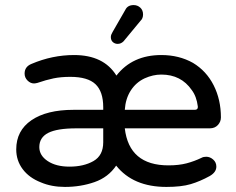

<svg xmlns="http://www.w3.org/2000/svg" viewBox="-20 -755 930 757"><path d="M444 -582Q433 -582 425 -589Q417 -596 417 -609Q417 -614 419 -619Q421 -624 424 -629L474 -716Q483 -735 507 -735Q522 -735 533 -725Q544 -715 544 -698Q544 -682 534 -673L467 -592Q457 -582 444 -582ZM236 -18Q183 -18 141 -36Q95 -54 69.5 -88Q44 -122 44 -166Q44 -240 104 -281Q164 -322 270 -322H387V-332Q387 -394 356.5 -423Q326 -452 257 -452Q220 -452 191 -446Q162 -440 127 -428Q123 -427 119.5 -426.5Q116 -426 114 -426Q100 -426 88.5 -437.5Q77 -449 77 -465Q77 -492 104 -503Q186 -538 272 -538Q389 -538 439 -457Q502 -538 616 -538Q686 -538 741 -507Q794 -475 822.5 -418.5Q851 -362 851 -292Q851 -275 839 -262Q827 -249 807 -249H472Q489 -103 644 -103Q685 -103 715.5 -111Q746 -119 775 -133Q782 -137 793 -137Q808 -137 820.5 -126Q833 -115 833 -98Q833 -76 807 -61Q769 -40 732 -29Q695 -18 636 -18Q505 -18 438 -102Q407 -56 352.5 -37Q298 -18 236 -18ZM472 -322H748Q761 -322 760 -335Q755 -375 736 -400Q694 -461 616 -461Q583 -461 550 -446Q516 -430 495.5 -398Q475 -366 472 -322ZM254 -98Q310 -98 348.5 -120Q387 -142 387 -194V-249H281Q205 -249 170 -231Q135 -213 135 -175Q135 -142 168 -120Q201 -98 254 -98Z"/></svg>

Font: Huninn
Style: Regular
Weight: 400
Designer: justfont
Foundry: justfont
Version: Version 1.003